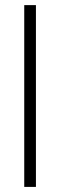

<svg xmlns="http://www.w3.org/2000/svg" viewBox="-20 -734 235 754"><path d="M121.1 0H75.2V-713.9H121.1Z"/></svg>

Font: Pretendard Std ExtraLight
Style: Regular
Weight: 200
Designer: Base glyphs from Inter by Rasmus Andersson; Hangeul glyphs from Noto Sans CJK(Source Han Sans) by Jang Soo-young and Kan
Foundry: Kil Hyung-jin
Version: Version 1.309